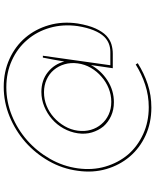

<svg xmlns="http://www.w3.org/2000/svg" viewBox="79 -704 832 1030"><g transform="rotate(-90 495.0 -189.0)"><path d="M309 -188Q314 -225 333 -258Q352 -291 380 -316Q408 -341 442.5 -355Q477 -369 515 -369Q552 -369 583 -355Q614 -341 635 -316Q656 -291 665.5 -258Q675 -225 670 -188Q665 -150 646 -117.5Q627 -85 599 -61Q571 -36 536 -22Q501 -8 464 -8Q426 -8 395.5 -22Q365 -36 344 -61Q323 -85 313.5 -117.5Q304 -150 309 -188ZM884 -188Q896 -270 875 -342.5Q854 -415 808 -469Q762 -523 694 -554Q626 -585 544 -585Q462 -585 386 -554Q310 -523 248 -469Q187 -415 146 -343Q105 -271 94 -189Q82 -107 103 -35Q124 37 170 91Q216 145 283.5 176Q351 207 433 207Q499 207 558 187.5Q617 168 671 134Q669 131 667.5 128.5Q666 126 664 123Q613 155 555 174Q497 193 435 193Q356 193 290.5 163Q225 133 181 82Q137 30 116.5 -39.5Q96 -109 107 -188Q118 -267 158 -337Q198 -407 257 -459Q316 -511 389.5 -541Q463 -571 542 -571Q621 -571 686.5 -541Q752 -511 796 -459Q841 -407 861 -337Q881 -267 870 -188Q862 -138 847.5 -102.5Q833 -67 813 -46Q796 -29 775.5 -21Q755 -13 731 -13H660L711 -375H701Q695 -346 690 -317.5Q685 -289 680 -260Q666 -314 622.5 -348.5Q579 -383 517 -383Q476 -383 438.5 -367.5Q401 -352 371 -326Q341 -300 321 -264Q301 -228 295 -188Q289 -147 299.5 -112Q310 -77 332 -50Q355 -24 388 -9Q421 6 462 6Q525 6 578.5 -28.5Q632 -63 661 -117Q659 -101 656.5 -85.5Q654 -70 652 -54L644 0H722Q747 0 771.5 -7Q796 -14 818 -34Q840 -55 857 -92Q874 -129 884 -188Z"/></g></svg>

Font: Josefin Slab Thin Thin
Style: Italic
Weight: 250
Italic angle: -12°
Version: Version 2.000